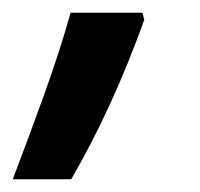

<svg xmlns="http://www.w3.org/2000/svg" viewBox="-71 -147 315 302"><path d="M41 135Q106 23 156 -116L153 -127H40Q24 -69 -2.5 4.5Q-29 78 -51 135Z"/></svg>

Font: Noto Sans Display Condensed
Style: Bold Italic
Weight: 700
Width: 3
Designer: Monotype Design team
Foundry: Monotype Imaging Inc.
Version: 1.000